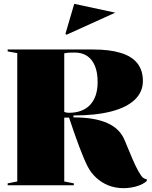

<svg xmlns="http://www.w3.org/2000/svg" viewBox="-20 -966 790 1001"><path d="M625 15Q581 15 545 0.5Q509 -14 481.5 -39.5Q454 -65 437 -98Q419 -133 394 -199Q369 -265 340 -353H315V-20L365 -10V0H20V-10L70 -20V-689L20 -698V-708H465Q552 -708 610 -690Q668 -672 696.5 -635.5Q725 -599 725 -544Q725 -487 683 -446.5Q641 -406 560 -385Q479 -364 363 -364V-354Q419 -354 463 -346.5Q507 -339 540.5 -324Q574 -309 596.5 -286Q619 -263 631 -232Q653 -178 670.5 -137.5Q688 -97 702 -72.5Q716 -48 724 -41Q735 -32 745 -32V-22Q727 -7 705 1Q683 9 662 12Q641 15 625 15ZM339 -378Q375 -378 403 -388.5Q431 -399 450 -419.5Q469 -440 479 -469.5Q489 -499 489 -538Q489 -588 475 -622Q461 -656 434.5 -674Q408 -692 370 -692Q354 -692 341.5 -691.5Q329 -691 315 -688V-383Q321 -380 327 -379Q333 -378 339 -378ZM327 -785 321 -789 367 -946 581 -900Z"/></svg>

Font: Kalnia
Style: Bold
Weight: 700
Designer: Frida Medrano
Foundry: Frida Medrano
Version: Version 1.105